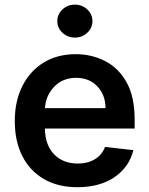

<svg xmlns="http://www.w3.org/2000/svg" viewBox="-20 -782 633 813"><path d="M307.5 10.7Q225.5 10.7 166 -23.8Q106.5 -58.2 74.6 -121.1Q42.6 -183.9 42.6 -269.5Q42.6 -353.7 74.6 -417.4Q106.5 -481.2 164.6 -516.9Q222.7 -552.6 300.8 -552.6Q367.9 -552.6 424.7 -523.6Q481.5 -494.7 515.8 -433.8Q550.1 -372.9 550.1 -277V-237.6H170.1Q171.2 -167.6 209 -128.6Q246.8 -89.5 309.3 -89.5Q350.9 -89.5 381.2 -107.4Q411.6 -125.4 424.7 -159.8L544.7 -146.3Q527.7 -75.3 465.4 -32.3Q403.1 10.7 307.5 10.7ZM426.8 -324.2Q426.5 -380 392.2 -416.2Q358 -452.4 302.6 -452.4Q245 -452.4 209.2 -414.4Q173.3 -376.4 170.5 -324.2ZM297.2 -622.9Q266.3 -622.9 244.5 -643.3Q222.7 -663.7 222.7 -692.5Q222.7 -721.6 244.5 -742Q266.3 -762.4 297.2 -762.4Q327.8 -762.4 349.6 -742Q371.4 -721.6 371.4 -692.5Q371.4 -663.7 349.6 -643.3Q327.8 -622.9 297.2 -622.9Z"/></svg>

Font: Linik Sans SemiBold
Style: Regular
Weight: 600
Designer: Rasmus Andersson (font), Cristiano Sobral (main changes)
Foundry: rsms
Version: Version 3.018;June 1, 2022;FontCreator 14.0.0.2814 64-bit; t